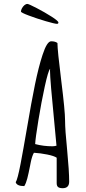

<svg xmlns="http://www.w3.org/2000/svg" viewBox="-20 -965 443 984"><path d="M87.4 -905.8Q87.4 -900.4 127.7 -885.3Q168 -870.1 214.6 -856.4Q261.2 -842.8 272 -842.8Q279.3 -842.8 279.3 -849.6Q279.3 -857.4 244.1 -879.9Q209 -902.3 168 -923.6Q127 -944.8 120.6 -944.8Q112.8 -944.8 105.2 -938.5Q97.7 -932.1 92.5 -922.6Q87.4 -913.1 87.4 -905.8ZM242.2 -753.4Q220.7 -753.4 198.2 -684.1Q177.7 -622.1 159.2 -531.5Q140.6 -440.9 118.2 -308.1Q98.6 -193.8 85.4 -125Q69.8 -44.4 60.5 -31.2Q65.9 -11.2 104.5 -11.2Q113.8 -26.4 120.1 -51.3Q126.5 -76.2 134.3 -116.2L137.2 -131.3Q144 -165.5 153.8 -182.1Q186.5 -180.2 221.9 -173.1Q257.3 -166 270.5 -156.7V-26.4Q270.5 -12.2 277.8 -6.3Q285.2 -0.5 301.3 -0.5Q334.5 -0.5 334.5 -34.2Q334.5 -87.9 324.2 -195.3Q313.5 -299.8 313.5 -346.7Q313.5 -396 293.9 -551.8Q274.4 -707.5 274.4 -744.6Q263.2 -753.4 242.2 -753.4ZM259.3 -327.1Q268.1 -239.7 269.5 -218.3Q257.8 -215.3 249 -215.3Q202.6 -215.3 160.2 -226.6Q161.6 -256.3 176.8 -348.9Q191.9 -441.4 209.5 -522Q227.1 -602.5 236.8 -612.3Q236.3 -610.8 236.3 -603.5Q236.3 -558.6 259.3 -327.1Z"/></svg>

Font: Amatica SC
Style: Bold
Weight: 400
Designer: Vernon Adams, Ben Nathan
Foundry: newtypography
Version: Version 2.000